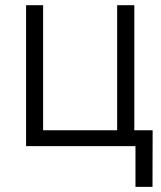

<svg xmlns="http://www.w3.org/2000/svg" viewBox="-20 -561 617 737"><path d="M80.1 0V-541H145.5V-61H429.7V-541H495.6V0ZM500 156.2V0H458V-61H565.9L565.4 156.2Z"/></svg>

Font: Inter 17pt Light
Style: Regular
Weight: 300
Version: Version 4.001;git-66647c0bb